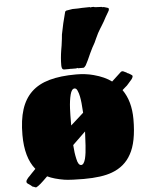

<svg xmlns="http://www.w3.org/2000/svg" viewBox="-72 -1206 1045 1317"><g transform="rotate(-5 450.5 -547.0)"><path d="M108 48Q105 48 101.5 46.5Q98 45 96 44Q87 35 83 33L76 28Q65 22 61.5 16.5Q58 11 60 4Q61 -1 66.5 -8Q72 -15 74 -18Q80 -23 86 -30Q92 -37 98 -43L128 -74Q60 -157 60 -313Q60 -416 83 -488Q106 -560 154 -606Q202 -652 278 -673.5Q354 -695 463 -695Q528 -695 583 -680Q658 -660 705 -625L771 -686Q776 -689 781 -689Q787 -689 793 -685L808 -678Q814 -672 823 -670Q827 -667 834.5 -663Q842 -659 845 -656Q848 -653 848 -648Q848 -643 840 -630Q819 -605 813 -599Q805 -591 803 -588Q798 -585 789 -576L771 -560Q828 -479 828 -355Q828 -197 781 -115Q738 -36 649 -3Q578 24 453 24Q372 24 323 18Q249 6 204 -16Q173 15 154 31.5Q135 48 123 53Q116 53 108 48ZM488 -429Q484 -505 476 -543Q472 -564 463 -584Q456 -600 444 -600Q424 -600 414 -561Q404 -523 401 -466Q399 -429 399 -349ZM473 -113Q482 -150 485 -204Q487 -232 490 -300L401 -214Q404 -161 414 -118Q423 -73 444 -73Q462 -73 473 -113ZM367 -766Q367 -816 376 -871Q382 -903 384 -923Q385 -932 387 -945.5Q389 -959 390 -976Q404 -1051 426 -1131L434 -1137L477 -1144Q522 -1144 541 -1146L596 -1147L602 -1144Q605 -1146 614 -1146H624Q624 -1146 625.5 -1145Q627 -1144 629 -1144L635 -1143L679 -1141L685 -1138Q689 -1138 689 -1139H692Q709 -1135 719 -1131Q726 -1129 726 -1122Q726 -1120 724 -1112L713 -1093L699 -1069L684 -1041Q674 -1023 669 -1016Q664 -1009 661 -1003Q658 -997 654 -992Q638 -967 622 -931Q610 -901 590 -868L572 -831Q550 -780 534 -751Q523 -736 517 -736H499H480L474 -739L469 -736H440Q435 -736 428.5 -736.5Q422 -737 414 -736H386Q375 -736 371 -744Q367 -752 367 -766Z"/></g></svg>

Font: Sigmar One
Style: Regular
Weight: 400
Designer: Vernon Adams
Foundry: Vernon Adams
Version: Version 2.000